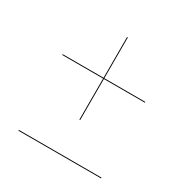

<svg xmlns="http://www.w3.org/2000/svg" viewBox="-137 -711 805 824"><g transform="rotate(30 265.0 -299.0)"><path d="M59.7 -12.5H469.3V-8.5H59.7ZM262.5 -180.5V-384H60V-388H262.5V-590H266.5V-388H469.5V-384H266.5V-180.5Z"/></g></svg>

Font: Bodoni* 48pt
Style: Bold Italic
Weight: 700
Italic angle: -13°
Version: Version 2.3